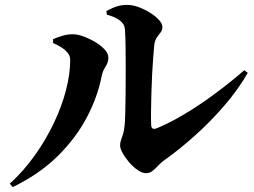

<svg xmlns="http://www.w3.org/2000/svg" viewBox="-20 -745 1040 785"><path d="M577 -37Q561 -37 542.5 -50Q524 -63 508 -81.5Q492 -100 481.5 -119Q471 -138 471 -150Q471 -161 474.5 -171.5Q478 -182 482.5 -195.5Q487 -209 489 -228Q491 -241 492 -276.5Q493 -312 493.5 -359Q494 -406 494 -456Q494 -506 493.5 -550Q493 -594 491 -623Q490 -646 470.5 -661Q451 -676 417 -685L415 -700Q441 -714 460 -719.5Q479 -725 500 -725Q522 -725 546.5 -716Q571 -707 593.5 -693Q616 -679 630 -663.5Q644 -648 644 -635Q644 -622 637 -613Q630 -604 622 -593Q614 -582 611 -563Q609 -545 606.5 -512.5Q604 -480 602 -441.5Q600 -403 599 -363.5Q598 -324 597.5 -291Q597 -258 598 -236Q598 -211 622 -221Q673 -242 733.5 -278Q794 -314 857 -360.5Q920 -407 979 -458L993 -447Q952 -376 894.5 -310Q837 -244 773.5 -187.5Q710 -131 649 -88Q638 -80 627 -68Q616 -56 604 -46.5Q592 -37 577 -37ZM20 6Q77 -46 122.5 -110Q168 -174 200.5 -242.5Q233 -311 250 -377Q267 -443 267 -500Q267 -516 257 -528.5Q247 -541 231.5 -551Q216 -561 197 -569V-585Q216 -593 236 -599Q256 -605 279 -605Q297 -605 321.5 -596Q346 -587 369.5 -573Q393 -559 408 -542.5Q423 -526 423 -510Q423 -490 411.5 -472.5Q400 -455 396 -435Q379 -348 334.5 -264Q290 -180 215.5 -106.5Q141 -33 32 20Z"/></svg>

Font: Noto Serif SC ExtraLight ExtraBold
Style: Regular
Weight: 800
Version: Version 2.002-H1;hotconv 1.1.0;makeotfexe 2.6.0